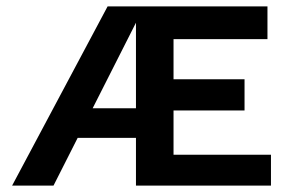

<svg xmlns="http://www.w3.org/2000/svg" viewBox="-20 -583 907 603"><path d="M407 0V-563H820V-460H525V-334H748V-236H525V-97H831V0ZM158 -150 156 -243H441L437 -150ZM18 0 318 -563H433L148 0Z"/></svg>

Font: Darker Grotesque Light ExtraBold
Style: Regular
Weight: 800
Version: Version 1.000;gftools[0.9.28]